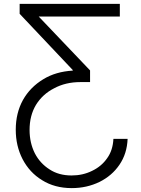

<svg xmlns="http://www.w3.org/2000/svg" viewBox="-20 -749 726 987"><path d="M594 98Q556 154 492 186Q426 218 349 218Q261 218 196 177Q132 138 96 69Q61 1 61 -82Q61 -168 98 -235Q135 -301 203 -342Q267 -381 354 -386V-389L81 -678V-729H596V-664H179L443 -387V-327H393Q317 -327 258 -295Q199 -265 165 -210Q132 -155 132 -81Q132 -15 159 39Q186 91 235 122Q282 153 348 153Q406 153 454 129Q502 106 531 64Q560 24 563 -35H636Q633 41 594 98Z"/></svg>

Font: Sinter Normal
Style: Regular
Weight: 350
Foundry: Adobe & rsms
Version: Version 1.000